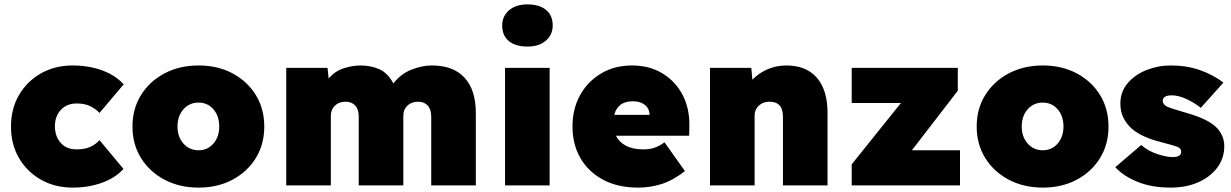

<svg xmlns="http://www.w3.org/2000/svg" viewBox="-20 -844 5603 874"><path d="M311 10Q230 10 166.5 -26Q103 -62 66.5 -124.5Q30 -187 30 -268Q30 -349 66.5 -411.5Q103 -474 166.5 -510Q230 -546 311 -546Q383 -546 444 -524Q505 -502 543 -460L433 -330Q416 -348 391 -360.5Q366 -373 329 -373Q284 -373 257 -344Q230 -315 230 -269Q230 -224 256 -194Q282 -164 329 -164Q366 -164 391 -175.5Q416 -187 433 -206L542 -75Q505 -34 444 -12Q383 10 311 10Z M884 10Q797 10 729 -26Q661 -62 622 -124.5Q583 -187 583 -268Q583 -349 622 -411.5Q661 -474 729 -510Q797 -546 884 -546Q971 -546 1038.5 -510Q1106 -474 1144.5 -411.5Q1183 -349 1183 -268Q1183 -187 1144.5 -124.5Q1106 -62 1038.5 -26Q971 10 884 10ZM884 -160Q925 -160 951.5 -190.5Q978 -221 978 -268Q978 -316 951.5 -346.5Q925 -377 884 -377Q842 -377 815 -346.5Q788 -316 788 -268Q788 -221 815 -190.5Q842 -160 884 -160Z M1283 0V-535H1471L1476 -487Q1506 -521 1545.5 -533.5Q1585 -546 1621 -546Q1668 -546 1706.5 -529Q1745 -512 1771 -464Q1803 -507 1852 -526.5Q1901 -546 1945 -546Q2044 -546 2095 -490Q2146 -434 2146 -330V0H1943V-313Q1943 -346 1927 -363.5Q1911 -381 1883 -381Q1853 -381 1834.5 -363Q1816 -345 1816 -318V0H1613V-313Q1613 -346 1597 -363.5Q1581 -381 1553 -381Q1523 -381 1504.5 -363Q1486 -345 1486 -318V0Z M2381 -632Q2327 -632 2296.5 -657Q2266 -682 2266 -728Q2266 -770 2297 -797Q2328 -824 2381 -824Q2435 -824 2465.5 -799Q2496 -774 2496 -728Q2496 -686 2465 -659Q2434 -632 2381 -632ZM2279 0V-535H2482V0Z M2885 10Q2792 10 2725 -26Q2658 -62 2622 -124.5Q2586 -187 2586 -268Q2586 -349 2621 -411.5Q2656 -474 2717 -510Q2778 -546 2857 -546Q2936 -546 2995.5 -510Q3055 -474 3087.5 -411.5Q3120 -349 3118 -268L3117 -226H2784Q2798 -197 2829.5 -180.5Q2861 -164 2908 -164Q2938 -164 2959.5 -171.5Q2981 -179 3005 -196L3098 -65Q3042 -22 2990.5 -6Q2939 10 2885 10ZM2861 -383Q2792 -383 2776 -321H2937Q2936 -350 2915.5 -366.5Q2895 -383 2861 -383Z M3212 0V-535H3400L3405 -481Q3433 -511 3473.5 -528.5Q3514 -546 3560 -546Q3650 -546 3698.5 -490Q3747 -434 3747 -330V0H3544V-313Q3544 -381 3483 -381Q3453 -381 3434 -363Q3415 -345 3415 -318V0Z M3857 0V-96L4081 -375H3857V-535H4340V-431L4131 -160H4350V0Z M4727 10Q4640 10 4572 -26Q4504 -62 4465 -124.5Q4426 -187 4426 -268Q4426 -349 4465 -411.5Q4504 -474 4572 -510Q4640 -546 4727 -546Q4814 -546 4881.5 -510Q4949 -474 4987.5 -411.5Q5026 -349 5026 -268Q5026 -187 4987.5 -124.5Q4949 -62 4881.5 -26Q4814 10 4727 10ZM4727 -160Q4768 -160 4794.5 -190.5Q4821 -221 4821 -268Q4821 -316 4794.5 -346.5Q4768 -377 4727 -377Q4685 -377 4658 -346.5Q4631 -316 4631 -268Q4631 -221 4658 -190.5Q4685 -160 4727 -160Z M5309 10Q5222 10 5157.5 -16.5Q5093 -43 5057 -83L5175 -184Q5207 -156 5248.5 -142.5Q5290 -129 5318 -129Q5357 -129 5357 -153Q5357 -168 5341 -175Q5324 -182 5258 -199Q5219 -209 5186.5 -224Q5154 -239 5131 -259Q5107 -281 5093.5 -309Q5080 -337 5080 -372Q5080 -426 5113 -465Q5146 -504 5198.5 -525Q5251 -546 5309 -546Q5382 -546 5442 -525Q5502 -504 5549 -468L5446 -353Q5421 -374 5383.5 -392Q5346 -410 5314 -410Q5273 -410 5273 -385Q5273 -368 5294 -358Q5303 -354 5324.5 -347Q5346 -340 5388 -328Q5433 -315 5467.5 -298Q5502 -281 5523 -258Q5537 -242 5545 -222Q5553 -202 5553 -179Q5553 -124 5521.5 -81.5Q5490 -39 5435 -14.5Q5380 10 5309 10Z"/></svg>

Font: Lexend Black
Style: Regular
Weight: 900
Designer: Bonnie Shaver-Troup, Thomas Jockin
Foundry: Lexend
Version: Version 1.007; ttfautohint (v1.8.3)